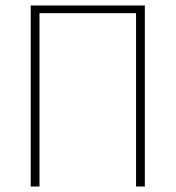

<svg xmlns="http://www.w3.org/2000/svg" viewBox="-20 -680 640 700"><path d="M92 0V-660H508V0H476V-632H124V0Z"/></svg>

Font: Source Code Pro ExtraLight
Style: Regular
Weight: 200
Monospace: yes
Designer: Paul D. Hunt, Teo Tuominen
Foundry: Adobe Systems Incorporated
Version: Version 2.030;PS 1.000;hotconv 16.6.51;makeotf.lib2.5.65220